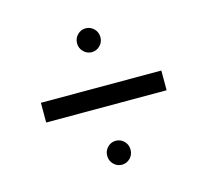

<svg xmlns="http://www.w3.org/2000/svg" viewBox="-88 -810 870 790"><g transform="rotate(-15 347.0 -415.5)"><path d="M82 -373V-457H595V-373ZM338.5 -124.5Q318.5 -124.5 303.8 -139.2Q289 -154 289 -175.5Q289 -197 303.8 -211.8Q318.5 -226.5 338.5 -226.5Q359 -226.5 373.8 -211.8Q388.5 -197 388.5 -175.5Q388.5 -154 373.8 -139.2Q359 -124.5 338.5 -124.5ZM338.5 -604Q318.5 -604 303.8 -618.8Q289 -633.5 289 -654.5Q289 -676 303.8 -690.8Q318.5 -705.5 338.5 -705.5Q359 -705.5 373.8 -690.8Q388.5 -676 388.5 -654.5Q388.5 -633.5 373.8 -618.8Q359 -604 338.5 -604Z"/></g></svg>

Font: Spartan Thin Medium
Style: Regular
Weight: 500
Version: Version 1.004